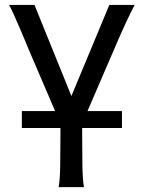

<svg xmlns="http://www.w3.org/2000/svg" viewBox="-20 -518 582 777"><path d="M68.4 -68.4H203.1L96.7 -316.4Q89.8 -333 80.1 -356.7Q70.3 -380.4 59.3 -405.8Q48.3 -431.2 37.4 -455.6Q26.4 -480 17.1 -498H119.6L269 -129.4L422.4 -498H524.9Q517.1 -483.9 507.6 -464.1Q498 -444.3 487.8 -422.4Q477.5 -400.4 468 -378.7Q458.5 -356.9 450.7 -338.9L334 -68.4H473.6V0H312.5V26.9Q312.5 99.1 313.5 154.5Q314.5 210 319.8 239.3H217.3Q222.7 210 223.6 154.5Q224.6 99.1 224.6 26.9V0H68.4Z"/></svg>

Font: Andika CyrE
Style: Regular
Weight: 400
Designer: Victor Gaultney, Annie Olsen, Julie Remington, Don Collingsworth, Eric Hays, Becca Hirsbrunner
Foundry: SIL International
Version: Version 5.000